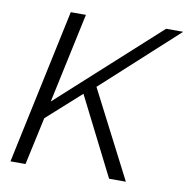

<svg xmlns="http://www.w3.org/2000/svg" viewBox="-80 -788 848 865"><g transform="rotate(10 344.5 -355.0)"><path d="M174.8 -709H244.1L155.8 -296.9L610.8 -710H689L347.2 -397.9L551.8 0H475.1L294.9 -356.9L140.1 -217.8L92.8 0H23.9Z"/></g></svg>

Font: Rawline
Style: Italic
Weight: 400
Italic angle: -12°
Designer: Matt McInerney, Pablo Impallari, Rodrigo Fuenzalida
Foundry: Matt McInerney, Pablo Impallari, Rodrigo Fuenzalida
Version: Version 4.020;PS 004.020;hotconv 1.0.88;makeotf.lib2.5.64775